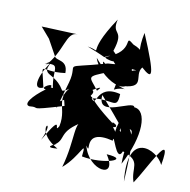

<svg xmlns="http://www.w3.org/2000/svg" viewBox="-90 -1003 1007 1016"><g transform="rotate(10 414.0 -494.5)"><path d="M167 -666C176 -640 239 -661 237 -587C95 -568 103 -644 136 -491C68 -463 106 -572 155 -631C93 -529 225 -606 263 -415C59 -354 150 -388 80 -381C46 -386 83 -435 150 -484C110 -487 192 -531 174 -499C259 -490 235 -476 339 -567C177 -455 281 -424 255 -305C224 -251 275 -396 172 -217C243 -366 109 -275 265 -186C159 -176 303 -228 237 -199C311 -240 242 -273 384 -353C322 -351 353 -255 307 -95C391 -166 412 -271 400 -168C520 -144 661 -194 527 -202C611 -78 446 -96 413 -229C455 -168 368 -323 546 -278C546 -332 581 -160 609 -232C717 -196 665 -156 693 -80C748 -160 858 -404 821 -196C787 -273 612 -352 642 -75C654 -304 655 -356 568 -397C519 -266 596 -278 535 -349C593 -356 465 -407 573 -336C591 -435 548 -339 575 -350C689 -371 612 -325 613 -166C702 -330 698 -468 628 -472C619 -513 436 -376 450 -507C586 -347 569 -372 581 -331C342 -500 424 -502 371 -475C509 -506 538 -431 542 -528C399 -565 434 -410 390 -493C445 -559 255 -529 213 -423C408 -529 461 -569 418 -524C368 -594 341 -585 467 -634C371 -757 478 -588 387 -695C410 -605 618 -476 580 -669C657 -660 526 -691 505 -545C557 -573 595 -542 523 -571C683 -574 592 -637 633 -687C698 -628 707 -647 613 -869C573 -681 681 -755 566 -798C499 -853 586 -762 433 -709C412 -698 559 -662 467 -747C509 -874 439 -823 461 -914C312 -692 431 -730 329 -746C493 -684 376 -709 474 -721C467 -668 525 -683 450 -676C199 -605 299 -664 265 -542L224 -398C127 -577 238 -634 120 -618C148 -623 201 -683 122 -605C213 -695 201 -806 267 -800L71 -808L120 -751Z"/></g></svg>

Font: CISF Camouflage Kit
Style: Mdz
Weight: 400
Designer: Robert Jablonski, Jasper
Foundry: Cannot Into Space Fonts
Version: Version 1.270